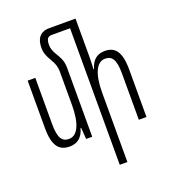

<svg xmlns="http://www.w3.org/2000/svg" viewBox="-172 -888 1120 1250"><g transform="rotate(-20 388.0 -263.5)"><path d="M335 -474C335 -517 326 -541 303 -579C283 -611 275 -632 275 -657C275 -695 285 -713 313 -713H441V233H494V-248C494 -375 527 -449 587 -449C635 -449 658 -417 658 -321V0H711V-328C711 -457 670 -497 602 -497C548 -497 513 -468 497 -410H493C495 -438 496 -467 496 -495V-760H311C263 -760 222 -733 222 -656C222 -622 233 -596 254 -561C273 -528 282 -505 282 -472V-239C282 -112 249 -38 189 -38C142 -38 118 -69 118 -167V-487H65V-159C65 -31 106 10 177 10C231 10 267 -20 283 -79H287L293 0H335Z"/></g></svg>

Font: Noto Sans Armenian ExtraCondensed Light
Style: Regular
Weight: 300
Width: 2
Designer: Monotype Design Team
Foundry: Monotype Imaging Inc.
Version: Version 2.008